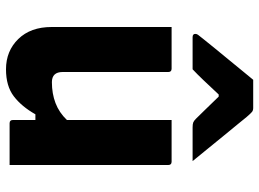

<svg xmlns="http://www.w3.org/2000/svg" viewBox="-132 -720 864 640"><g transform="rotate(90 300.0 -400.0)"><path d="M209 -540Q220 -540 220 -529V-177Q220 -141 254 -141Q292 -141 323.5 -153Q355 -165 380 -191V-540H519Q530 -540 530 -529V0H391Q380 0 380 -11V-86H361Q335 -40 301 -14Q267 12 211 12Q150 12 110 -29Q70 -70 70 -140V-540ZM246 -812H340Q348 -812 353 -808Q358 -804 370 -790Q377 -781 394 -760.5Q411 -740 433 -713Q455 -686 477 -659Q499 -632 517 -610H405Q394 -610 388.5 -612Q383 -614 376 -621Q368 -629 350 -647.5Q332 -666 302 -697H295Q267 -667 247.5 -646.5Q228 -626 211 -610H104Q93 -610 93 -619Q93 -624 96 -628Q99 -632 111 -647Q122 -661 140.5 -683.5Q159 -706 179.5 -731Q200 -756 218 -778Q236 -800 246 -812Z"/></g></svg>

Font: Recursive Mn Lnr St XBd
Style: Regular
Weight: 800
Monospace: yes
Version: Version 1.079;hotconv 1.0.112;makeotfexe 2.5.65598; ttfautoh